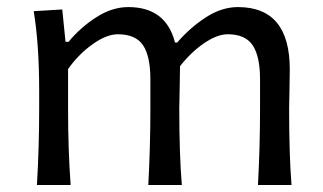

<svg xmlns="http://www.w3.org/2000/svg" viewBox="-20 -528 921 548"><path d="M812 0H716.3Q722.2 -110.4 722.2 -215.3V-301.8Q722.2 -367.2 701.2 -398.7Q680.2 -430.2 629.9 -430.2Q599.6 -430.2 562 -404.3Q524.4 -378.4 493.7 -338.9V-330.1Q493.7 -307.1 492.7 -269.8Q491.7 -232.4 491.7 -219.2Q491.7 -85 499 0H403.3Q409.2 -110.4 409.2 -215.3V-301.8Q409.2 -367.7 388.2 -398.9Q367.2 -430.2 316.4 -430.2Q284.2 -430.2 244.4 -401.9Q204.6 -373.5 174.3 -331.1V-215.3Q174.3 -100.6 181.6 0H85.4Q91.8 -106.4 91.8 -219.2V-269Q91.8 -401.9 76.2 -496.1L157.7 -501L167 -408.7H175.8Q209 -449.2 254.4 -478.5Q299.8 -507.8 346.2 -507.8Q453.6 -507.8 479.5 -406.7H485.8Q522.5 -449.2 567.6 -478.5Q612.8 -507.8 659.2 -507.8Q807.1 -507.8 807.1 -330.1Q807.1 -306.6 806.2 -269.5Q805.2 -232.4 805.2 -219.2Q805.2 -85.9 812 0Z"/></svg>

Font: Commissioner Flair
Style: Regular
Weight: 400
Designer: Kostas Bartsokas
Foundry: Kostas Bartsokas
Version: Version 1.000